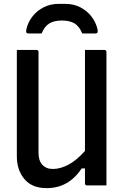

<svg xmlns="http://www.w3.org/2000/svg" viewBox="-20 -958 640 992"><path d="M221 14Q145 14 106 -33Q67 -80 67 -150V-700H168Q179 -700 179 -689V-168Q179 -128 199 -106.5Q219 -85 253 -85Q291 -85 332.5 -106.5Q374 -128 419 -178V-700H519Q530 -700 530 -689V0H430Q419 0 419 -11V-88H402Q335 14 221 14ZM195 -785H129Q119 -785 116.5 -789.5Q114 -794 116 -806Q124 -842 147 -872Q170 -902 205 -920Q240 -938 282 -938H318Q361 -938 395.5 -920Q430 -902 453 -872Q476 -842 484 -806Q486 -794 483.5 -789.5Q481 -785 471 -785H405Q390 -822 365 -837Q340 -852 300 -852Q260 -852 235 -837Q210 -822 195 -785Z"/></svg>

Font: Recursive Mn Lnr St Med
Style: Regular
Weight: 500
Monospace: yes
Version: Version 1.079;hotconv 1.0.112;makeotfexe 2.5.65598; ttfautoh